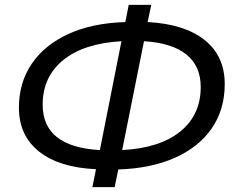

<svg xmlns="http://www.w3.org/2000/svg" viewBox="-20 -746 971 792"><path d="M361 26 376 -48Q224 -55 141 -121Q58 -187 58 -302Q58 -405 111 -483Q164 -561 262.5 -606Q361 -651 497 -655L511 -726H604L589 -655Q741 -647 824 -581Q907 -515 907 -399Q907 -294 853.5 -216.5Q800 -139 701 -95Q602 -51 468 -47L453 26ZM574 -576 484 -127Q639 -135 723.5 -203.5Q808 -272 808 -387Q808 -474 748.5 -521.5Q689 -569 574 -576ZM392 -127 481 -576Q325 -567 240.5 -498Q156 -429 156 -314Q156 -140 392 -127Z"/></svg>

Font: Montserrat Medium
Style: Italic
Weight: 500
Italic angle: -11.3°
Designer: Julieta Ulanovsky
Foundry: Julieta Ulanovsky
Version: Version 9.000; ttfautohint (v1.8.4.7-5d5b)